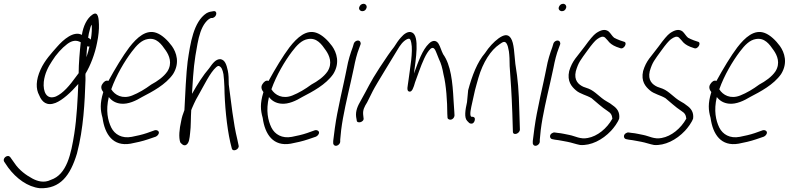

<svg xmlns="http://www.w3.org/2000/svg" viewBox="-28 -729 4162 1013"><path d="M-8 112C-9 117 -8 121 -6 124L15 155C58 213 118 257 182 264C290 268 343 197 378 81C413 -52 419 -191 423 -306V-321C423 -326 422 -333 423 -340C449 -383 473 -445 484 -503C492 -539 495 -576 494 -600C493 -625 492 -674 460 -652C430 -632 411 -590 404 -545C361 -568 306 -520 273 -482C245 -450 208 -411 186 -362C161 -307 160 -260 179 -226C193 -191 219 -168 265 -186C302 -201 346 -241 385 -286C382 -209 377 -106 364 -24C347 83 325 192 240 220C204 238 169 227 143 213C111 196 73 169 48 131L26 100C24 97 19 94 14 94C5 94 -6 102 -8 112ZM203 -297C208 -342 227 -377 246 -406C268 -442 298 -475 327 -497C354 -517 376 -518 398 -506C393 -460 387 -392 387 -343L375 -327C339 -277 305 -237 267 -220C218 -201 198 -244 203 -297ZM446 -573C448 -583 451 -592 456 -599C457 -576 457 -553 451 -520C447 -523 443 -528 437 -530C439 -545 442 -560 446 -573ZM432 -485C436 -483 440 -483 444 -484C440 -466 435 -447 428 -427C429 -448 430 -468 432 -485Z M513 -287C500 -270 509 -253 517 -243L516 -240C499 -183 501 -149 513 -107C525 -19 569 45 661 29C688 24 724 16 753 6L794 -8C799 -10 803 -14 806 -18C818 -34 803 -45 789 -42L747 -27C721 -18 692 -12 667 -7C615 3 577 -20 559 -56C541 -93 529 -145 546 -217C561 -198 581 -185 610 -182C649 -178 690 -198 723 -218C775 -245 846 -282 885 -338C922 -397 903 -452 879 -486C857 -516 828 -544 799 -555C744 -576 695 -532 654 -479C620 -434 579 -366 544 -302C530 -308 519 -296 513 -287ZM559 -258C585 -332 630 -407 667 -456C694 -492 720 -518 752 -523C798 -531 823 -497 847 -462C864 -437 883 -396 855 -352C836 -324 802 -300 770 -283C736 -258 704 -239 669 -225C618 -205 578 -227 559 -258Z M962 -404C955 -355 948 -214 945 -148C937 -128 931 -109 928 -91C918 -47 914 -5 923 22C928 28 941 44 955 35C970 25 972 2 975 -27C980 -63 978 -107 981 -149C983 -152 984 -154 984 -156L996 -183C1002 -197 1010 -211 1018 -225C1049 -279 1080 -346 1113 -375C1118 -379 1121 -381 1126 -381C1141 -377 1147 -359 1151 -337C1153 -320 1155 -298 1156 -270C1157 -181 1168 -62 1187 22L1195 54C1200 75 1236 59 1231 39L1224 6C1203 -78 1191 -195 1179 -283C1179 -313 1178 -337 1174 -356C1167 -388 1159 -414 1134 -417C1110 -417 1094 -395 1075 -368C1045 -334 1012 -282 987 -237C987 -236 986 -236 985 -235L986 -253C993 -365 996 -402 1014 -498C1022 -541 1034 -582 1055 -609C1068 -625 1073 -628 1085 -634H1093C1117 -639 1121 -674 1098 -670C1085 -668 1075 -667 1061 -659C993 -614 976 -500 962 -404Z M1358 -287C1345 -270 1354 -253 1362 -243L1361 -240C1344 -183 1346 -149 1358 -107C1370 -19 1414 45 1506 29C1533 24 1569 16 1598 6L1639 -8C1644 -10 1648 -14 1651 -18C1663 -34 1648 -45 1634 -42L1592 -27C1566 -18 1537 -12 1512 -7C1460 3 1422 -20 1404 -56C1386 -93 1374 -145 1391 -217C1406 -198 1426 -185 1455 -182C1494 -178 1535 -198 1568 -218C1620 -245 1691 -282 1730 -338C1767 -397 1748 -452 1724 -486C1702 -516 1673 -544 1644 -555C1589 -576 1540 -532 1499 -479C1465 -434 1424 -366 1389 -302C1375 -308 1364 -296 1358 -287ZM1404 -258C1430 -332 1475 -407 1512 -456C1539 -492 1565 -518 1597 -523C1643 -531 1668 -497 1692 -462C1709 -437 1728 -396 1700 -352C1681 -324 1647 -300 1615 -283C1581 -258 1549 -239 1514 -225C1463 -205 1423 -227 1404 -258Z M1867 -690C1864 -679 1873 -670 1884 -670C1895 -670 1903 -677 1906 -688C1909 -699 1901 -709 1890 -709C1879 -709 1870 -701 1867 -690ZM1802 -370C1797 -347 1793 -324 1787 -298C1781 -272 1775 -245 1769 -216L1751 -128C1743 -88 1733 -15 1730 15V26C1730 31 1732 34 1735 37C1746 47 1767 33 1767 18V8C1768 1 1769 -16 1772 -43C1782 -123 1804 -214 1823 -298C1829 -324 1834 -348 1839 -371C1846 -408 1855 -445 1867 -475L1874 -494C1876 -499 1875 -504 1873 -508C1866 -521 1845 -515 1839 -500L1833 -480C1821 -448 1809 -410 1802 -370Z M1851 -112 1854 -95C1853 -74 1896 -84 1890 -107L1888 -125C1886 -149 1894 -165 1909 -189C1918 -206 1928 -226 1939 -249C1957 -285 2051 -435 2067 -463C2083 -491 2099 -512 2119 -522C2136 -530 2138 -520 2142 -503C2152 -456 2135 -368 2127 -304C2124 -276 2115 -251 2130 -246C2146 -241 2154 -267 2162 -295C2168 -313 2176 -332 2183 -353C2200 -399 2219 -448 2243 -471C2262 -488 2270 -461 2276 -447L2288 -417C2299 -395 2306 -370 2312 -336C2326 -282 2332 -192 2332 -128L2333 -110C2333 -105 2335 -102 2339 -100C2352 -92 2369 -104 2370 -120L2369 -139C2368 -151 2367 -171 2365 -199C2360 -296 2351 -386 2310 -443C2300 -462 2296 -481 2286 -498C2275 -516 2256 -520 2235 -499C2201 -467 2179 -404 2156 -341C2166 -417 2186 -538 2147 -557C2127 -568 2103 -550 2087 -531C2076 -519 2064 -502 2051 -481C2034 -460 2009 -424 1975 -372C1922 -291 1913 -264 1877 -201C1859 -170 1847 -144 1851 -112Z M2436 -190C2427 -150 2420 -108 2437 -91C2445 -82 2450 -77 2456 -77H2462C2468 -77 2475 -85 2477 -95C2479 -105 2476 -113 2462 -113H2458C2448 -123 2457 -158 2464 -190L2478 -253C2484 -274 2489 -295 2496 -318C2520 -401 2562 -465 2607 -495C2624 -507 2635 -515 2645 -499C2650 -491 2654 -477 2657 -458C2660 -436 2661 -410 2661 -380C2667 -294 2671 -243 2675 -133L2678 -36C2677 -11 2714 -23 2715 -45L2712 -142C2709 -254 2705 -305 2691 -392C2685 -444 2685 -501 2667 -528C2651 -552 2629 -545 2603 -527C2577 -508 2552 -481 2531 -449C2490 -401 2463 -331 2442 -253Z M2920 -690C2917 -679 2926 -670 2937 -670C2948 -670 2956 -677 2959 -688C2962 -699 2954 -709 2943 -709C2932 -709 2923 -701 2920 -690ZM2855 -370C2850 -347 2846 -324 2840 -298C2834 -272 2828 -245 2822 -216L2804 -128C2796 -88 2786 -15 2783 15V26C2783 31 2785 34 2788 37C2799 47 2820 33 2820 18V8C2821 1 2822 -16 2825 -43C2835 -123 2857 -214 2876 -298C2882 -324 2887 -348 2892 -371C2899 -408 2908 -445 2920 -475L2927 -494C2929 -499 2928 -504 2926 -508C2919 -521 2898 -515 2892 -500L2886 -480C2874 -448 2862 -410 2855 -370Z M2884 -26C2869 -17 2872 2 2885 5L2900 8C2927 11 2946 16 2965 19C2987 23 3011 32 3033 36C3089 40 3150 10 3196 -39C3211 -55 3232 -83 3239 -104C3243 -138 3227 -158 3205 -173C3197 -180 3186 -187 3173 -194C3137 -214 3113 -247 3078 -261L3050 -271C3024 -283 2999 -305 3010 -353C3024 -401 3035 -412 3071 -462C3094 -494 3111 -514 3122 -522C3139 -534 3152 -540 3164 -531L3178 -516C3189 -501 3202 -491 3224 -482L3244 -475C3264 -466 3285 -505 3264 -509L3243 -516C3231 -521 3220 -525 3212 -530C3200 -540 3194 -554 3182 -564C3163 -577 3142 -571 3117 -554C3103 -544 3083 -520 3057 -484C3016 -428 2992 -411 2975 -354C2963 -300 2988 -272 3010 -253C3032 -233 3067 -227 3093 -211C3117 -192 3144 -165 3178 -143C3194 -133 3201 -123 3203 -103C3174 -51 3124 -10 3073 -1C3034 7 3007 -11 2976 -17C2958 -20 2938 -26 2913 -28L2899 -30C2894 -31 2889 -29 2884 -26Z M3274 -26C3259 -17 3262 2 3275 5L3290 8C3317 11 3336 16 3355 19C3377 23 3401 32 3423 36C3479 40 3540 10 3586 -39C3601 -55 3622 -83 3629 -104C3633 -138 3617 -158 3595 -173C3587 -180 3576 -187 3563 -194C3527 -214 3503 -247 3468 -261L3440 -271C3414 -283 3389 -305 3400 -353C3414 -401 3425 -412 3461 -462C3484 -494 3501 -514 3512 -522C3529 -534 3542 -540 3554 -531L3568 -516C3579 -501 3592 -491 3614 -482L3634 -475C3654 -466 3675 -505 3654 -509L3633 -516C3621 -521 3610 -525 3602 -530C3590 -540 3584 -554 3572 -564C3553 -577 3532 -571 3507 -554C3493 -544 3473 -520 3447 -484C3406 -428 3382 -411 3365 -354C3353 -300 3378 -272 3400 -253C3422 -233 3457 -227 3483 -211C3507 -192 3534 -165 3568 -143C3584 -133 3591 -123 3593 -103C3564 -51 3514 -10 3463 -1C3424 7 3397 -11 3366 -17C3348 -20 3328 -26 3303 -28L3289 -30C3284 -31 3279 -29 3274 -26Z M3721 -287C3708 -270 3717 -253 3725 -243L3724 -240C3707 -183 3709 -149 3721 -107C3733 -19 3777 45 3869 29C3896 24 3932 16 3961 6L4002 -8C4007 -10 4011 -14 4014 -18C4026 -34 4011 -45 3997 -42L3955 -27C3929 -18 3900 -12 3875 -7C3823 3 3785 -20 3767 -56C3749 -93 3737 -145 3754 -217C3769 -198 3789 -185 3818 -182C3857 -178 3898 -198 3931 -218C3983 -245 4054 -282 4093 -338C4130 -397 4111 -452 4087 -486C4065 -516 4036 -544 4007 -555C3952 -576 3903 -532 3862 -479C3828 -434 3787 -366 3752 -302C3738 -308 3727 -296 3721 -287ZM3767 -258C3793 -332 3838 -407 3875 -456C3902 -492 3928 -518 3960 -523C4006 -531 4031 -497 4055 -462C4072 -437 4091 -396 4063 -352C4044 -324 4010 -300 3978 -283C3944 -258 3912 -239 3877 -225C3826 -205 3786 -227 3767 -258Z"/></svg>

Font: Stray Cat
Style: SuCnObl
Weight: 400
Version: Version 1.0